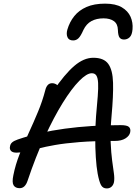

<svg xmlns="http://www.w3.org/2000/svg" viewBox="-20 -1026 766 1055"><path d="M566.6 9.4Q544.8 9.4 534.8 -9.5Q524.8 -28.4 516.6 -72Q510 -108.2 506.5 -161.3Q503 -214.4 503.3 -273.5Q503.6 -332.6 507.6 -386Q513.6 -451.4 517.1 -497Q520.6 -542.6 519.1 -570.2Q517.6 -597.8 509.6 -610.7Q501.6 -623.6 484.2 -623.6Q456.8 -623.6 415.2 -581.4Q373.6 -539.2 325 -461.1Q276.4 -383 226.3 -274.4Q176.2 -165.8 131.6 -33Q125 -13 114.2 -2.5Q103.4 8 88 8Q64.6 8 54.8 -7.7Q45 -23.4 53.4 -63.2Q64.8 -121 87.6 -178.6Q110.4 -236.2 137.4 -294.6Q164.4 -353 188.8 -411.8Q213.2 -470.6 228.6 -529.6Q233 -548.4 242.3 -558.6Q251.6 -568.8 266.2 -568.8Q280.2 -568.8 291.8 -560.7Q303.4 -552.6 310.2 -535.6L272 -525.4Q335.4 -618.6 387.9 -663.6Q440.4 -708.6 492.8 -708.6Q550.6 -708.6 574.9 -675Q599.2 -641.4 601.2 -571Q603.2 -500.6 593 -389Q585.4 -305.8 588 -245.7Q590.6 -185.6 596.2 -144Q601.8 -102.4 605.8 -74.1Q609.8 -45.8 606.4 -25.4Q602.8 -8.8 592.3 0.3Q581.8 9.4 566.6 9.4ZM70.8 -187.2Q48.8 -187.2 40.1 -197.2Q31.4 -207.2 35.2 -222.4Q37 -235 46.6 -243.5Q56.2 -252 77.2 -259.4Q193 -299.6 336.5 -319Q480 -338.4 643.2 -338.4Q678.2 -338.4 688.7 -328.3Q699.2 -318.2 695.4 -299.2Q691.4 -279.4 669.3 -265.5Q647.2 -251.6 611 -251.6Q496.2 -251.6 416.4 -245.2Q336.6 -238.8 282.6 -229.3Q228.6 -219.8 191.4 -209.9Q154.2 -200 126.5 -193.6Q98.8 -187.2 70.8 -187.2ZM557.4 -1006Q615.2 -1006 649.2 -985.9Q683.2 -965.8 697.3 -934Q711.4 -902.2 708.2 -865.4Q705.8 -834.2 692.7 -821.5Q679.6 -808.8 661.4 -808.8Q645 -808.8 636.9 -819.7Q628.8 -830.6 627.8 -861.8Q627 -894.6 605.8 -909.9Q584.6 -925.2 548.6 -925.2Q510.6 -925.2 482.7 -910.3Q454.8 -895.4 438.2 -861.2Q423.8 -828.2 411.4 -816Q399 -803.8 382 -803.8Q358.6 -803.8 350.9 -821.2Q343.2 -838.6 350 -863Q362.4 -905.4 388.2 -937.5Q414 -969.6 455.7 -987.8Q497.4 -1006 557.4 -1006Z"/></svg>

Font: Shantell Sans Light
Style: Italic
Weight: 300
Italic angle: -11°
Designer: Stephen Nixon, Anya Danilova, Shantell Martin
Foundry: Arrow Type
Version: Version 1.008;[ac192a2d6]